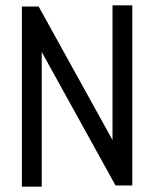

<svg xmlns="http://www.w3.org/2000/svg" viewBox="-20 -678 570 710"><path d="M396 -658.2H469.2V7.8H407.2L134.3 -485.8V12.2H61V-653.8H123L396 -160.2Z"/></svg>

Font: AzarMehrMonospaced
Style: SansBold
Weight: 1
Designer: Amin Abedi
Version: Version 1.00